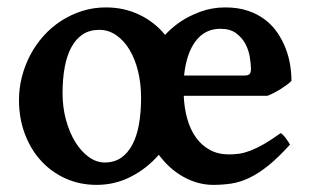

<svg xmlns="http://www.w3.org/2000/svg" viewBox="-20 -489 846 523"><path d="M580.1 -410.6Q538.6 -410.6 513.2 -377.4Q487.8 -344.2 481.4 -283.2H644.5Q655.3 -283.2 659.4 -286.9Q663.6 -290.5 663.6 -300.8Q663.6 -314 660.6 -332.8Q657.7 -351.6 648.7 -368.9Q639.6 -386.2 623.3 -398.4Q606.9 -410.6 580.1 -410.6ZM364.3 -222.2Q364.3 -261.2 356 -295.2Q347.7 -329.1 332.5 -354Q317.4 -378.9 296.4 -393.3Q275.4 -407.7 250.5 -407.7Q224.1 -407.7 205.3 -395.3Q186.5 -382.8 174.3 -360.1Q162.1 -337.4 156.2 -305.7Q150.4 -273.9 150.4 -234.9Q150.4 -196.3 159.9 -161.9Q169.4 -127.4 185.3 -101.8Q201.2 -76.2 221.9 -61.3Q242.7 -46.4 265.1 -46.4Q291.5 -46.4 310.1 -59.3Q328.6 -72.3 340.8 -95.5Q353 -118.7 358.6 -150.9Q364.3 -183.1 364.3 -222.2ZM773.9 -268.6Q769 -263.7 761.2 -257.8Q753.4 -252 744.4 -246.3Q735.4 -240.7 725.8 -235.8Q716.3 -231 708.5 -228H480.5Q481.9 -194.3 490.2 -165Q498.5 -135.7 513.9 -114.3Q529.3 -92.8 551.8 -80.6Q574.2 -68.4 604 -68.4Q617.7 -68.4 631.6 -70.3Q645.5 -72.3 662.1 -78.6Q678.7 -85 698.7 -96.4Q718.8 -107.9 744.6 -126.5Q747.6 -125 751.7 -120.6Q755.9 -116.2 759.5 -111.1Q763.2 -106 766.1 -101.6Q769 -97.2 770 -95.2Q737.8 -59.6 710.7 -37.8Q683.6 -16.1 658.9 -4.4Q634.3 7.3 610.4 11Q586.4 14.6 561 14.6Q519.5 14.6 480.5 -6.8Q441.4 -28.3 412.6 -67.4Q379.9 -29.8 336.4 -7.6Q293 14.6 243.2 14.6Q197.3 14.6 158.4 -2.9Q119.6 -20.5 91.6 -51.3Q63.5 -82 47.6 -124.5Q31.7 -167 31.7 -216.8Q31.7 -249 39.8 -280.3Q47.9 -311.5 62.7 -339.6Q77.6 -367.7 98.9 -391.4Q120.1 -415 146.5 -432.1Q172.9 -449.2 203.6 -459Q234.4 -468.8 268.6 -468.8Q317.9 -468.8 359.4 -449Q400.9 -429.2 429.7 -394Q447.8 -413.6 471.2 -429.7Q493.2 -444.8 525.1 -456.8Q557.1 -468.8 593.8 -468.8Q628.4 -468.8 655.3 -459.7Q682.1 -450.7 702.1 -435.3Q722.2 -419.9 735.8 -399.7Q749.5 -379.4 758.1 -357.2Q766.6 -335 770.3 -312.3Q773.9 -289.6 773.9 -268.6Z"/></svg>

Font: Gentium Basic
Style: Bold
Weight: 700
Designer: J. Victor Gaultney and Annie Olsen
Foundry: SIL International
Version: Version 1.100